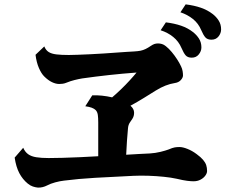

<svg xmlns="http://www.w3.org/2000/svg" viewBox="-20 -892 1040 876"><path d="M827.1 -872.1Q866.2 -867.2 896.5 -856.7Q926.8 -846.2 950.2 -828.1Q966.8 -815.4 977.8 -798.1Q988.8 -780.8 988.8 -757.8Q988.8 -740.7 977.1 -725.8Q965.3 -710.9 944.8 -710.9Q926.3 -710.9 917 -721.4Q907.7 -731.9 897.9 -754.9Q885.3 -785.2 860.4 -805.2Q835.4 -825.2 803.2 -835.9ZM736.8 -790Q775.9 -785.2 806.4 -774.7Q836.9 -764.2 859.9 -746.1Q876.5 -733.4 887.7 -716.1Q898.9 -698.7 898.9 -675.8Q898.9 -658.7 887 -643.8Q875 -628.9 855 -628.9Q836.4 -628.9 827.1 -639.4Q817.9 -649.9 808.1 -672.9Q795.4 -703.1 770.3 -723.4Q745.1 -743.7 712.9 -753.9ZM400.9 -457Q421.4 -458 445.1 -455.6Q468.8 -453.1 491.7 -447.8Q512.2 -465.3 532.7 -485.1Q553.2 -504.9 571.3 -524.7Q589.4 -544.4 603 -561Q538.1 -556.2 477.8 -549.6Q417.5 -543 355 -534.2Q339.8 -531.7 320.3 -526.9Q300.8 -522 284.2 -515.1Q274.9 -511.2 266.6 -510Q258.3 -508.8 250 -508.8Q234.9 -508.8 217.3 -517.1Q199.7 -525.4 181.2 -543.9Q168.5 -556.6 157.5 -581.8Q146.5 -606.9 142.1 -642.1L182.1 -680.2Q189 -663.1 201.9 -654.8Q214.8 -646.5 237.3 -643.8Q259.8 -641.1 293.9 -641.1Q308.6 -641.1 334.7 -642.1Q360.8 -643.1 391.8 -644.5Q422.9 -646 452.1 -647.9Q481.9 -649.9 509.3 -651.9Q536.6 -653.8 558.1 -655.3Q579.6 -656.7 590.8 -657.2Q608.9 -658.2 621.1 -660.6Q633.3 -663.1 644.3 -668.5Q655.3 -673.8 668.9 -683.1Q676.8 -688.5 684.3 -691.2Q691.9 -693.8 701.2 -693.8Q709.5 -693.8 718.8 -691.2Q728 -688.5 736.8 -681.2Q750.5 -670.4 763.7 -654.5Q776.9 -638.7 788.1 -621.3Q799.3 -604 806.2 -588.9Q811.5 -578.1 813.2 -567.1Q814.9 -556.2 814.9 -547.9Q814.9 -537.6 804.9 -526.6Q794.9 -515.6 777.8 -513.2Q756.3 -509.8 735.1 -501.5Q713.9 -493.2 690.9 -479Q665 -462.9 636.7 -445.3Q608.4 -427.7 575.2 -409.7Q591.8 -395.5 591.8 -377.9Q591.8 -370.6 590.1 -363.8Q588.4 -356.9 584 -350.1Q579.6 -343.3 572.5 -333Q565.4 -322.8 564 -307.1Q561.5 -280.3 559.3 -249.5Q557.1 -218.8 555.7 -186Q587.9 -188 615.7 -189.5Q643.6 -190.9 664.1 -191.9Q688.5 -193.4 712.4 -199.2Q736.3 -205.1 749 -210Q767.1 -217.8 777.1 -219.5Q787.1 -221.2 798.8 -221.2Q814 -221.2 835.4 -212.6Q856.9 -204.1 877 -189Q896.5 -174.8 906.7 -162.6Q917 -150.4 920.9 -138.4Q924.8 -126.5 924.8 -111.8Q924.8 -101.6 916.7 -90.6Q908.7 -79.6 894.8 -72.3Q880.9 -64.9 862.8 -64.9Q851.1 -64.9 833.5 -67.1Q815.9 -69.3 787.1 -76.2Q761.2 -82 727.3 -85.4Q693.4 -88.9 657.5 -90.1Q621.6 -91.3 588.9 -89.8Q493.7 -85.4 415 -80.8Q336.4 -76.2 272 -67.9Q253.9 -65.9 232.2 -60.1Q210.4 -54.2 194.8 -45.9Q185.5 -41 174.6 -38.3Q163.6 -35.6 152.8 -36.1Q142.1 -37.1 130.1 -41Q118.2 -44.9 106.9 -54.2Q83 -73.7 68.1 -102.1Q53.2 -130.4 46.9 -172.9L85.9 -217.8Q94.2 -198.7 108.4 -188.5Q122.6 -178.2 145.5 -174.6Q168.5 -170.9 202.1 -170.9Q228 -170.9 264.9 -171.9Q301.8 -172.9 344.2 -174.8Q386.7 -176.8 428.2 -179.2V-334Q428.2 -354 426.3 -367.7Q424.3 -381.3 417 -389.2Q409.7 -396.5 398.4 -400.6Q387.2 -404.8 369.1 -407.2Z"/></svg>

Font: BIZ UDMincho
Style: Bold
Weight: 700
Monospace: yes
Designer: TypeBank Co., Ltd.
Foundry: Morisawa Inc.
Version: Version 1.06